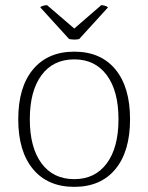

<svg xmlns="http://www.w3.org/2000/svg" viewBox="-20 -715 577 747"><path d="M51 -251Q51 -376 108.5 -445Q166 -514 269 -514Q372 -514 429 -445Q486 -376 486 -251Q486 -126 429 -57Q372 12 269 12Q166 12 108.5 -57Q51 -126 51 -251ZM441 -251Q441 -361 395.5 -422.5Q350 -484 269 -484Q187 -484 141.5 -422.5Q96 -361 96 -251Q96 -141 141.5 -79.5Q187 -18 269 -18Q350 -18 395.5 -79.5Q441 -141 441 -251ZM269 -604 374 -695Q380 -695 388.5 -692.5Q397 -690 400 -686L288 -563Q278 -561 270 -561Q263 -561 249 -563L137 -686Q138 -690 147.5 -692.5Q157 -695 163 -695Z"/></svg>

Font: Arima Madurai ExtraLight
Style: Regular
Weight: 275
Designer: Joana Correia and Natanael Gama
Foundry: NDISCOVER
Version: Version 1.019